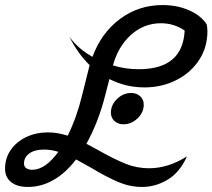

<svg xmlns="http://www.w3.org/2000/svg" viewBox="-59 -730 841 760"><path d="M358 -355Q331 -247 283 -161L329 -136Q393 -100 437.5 -82Q482 -64 531 -64Q607 -64 681 -111Q653 -48 605 -19Q557 10 503 10Q455 10 408 -10Q361 -30 298 -68L242 -99Q202 -46 153.5 -18Q105 10 52 10Q8 10 -15.5 -9.5Q-39 -29 -39 -62Q-39 -104 -16.5 -136.5Q6 -169 45 -187.5Q84 -206 130 -206Q168 -206 209 -193Q245 -266 266 -353L293 -461L296 -472Q248 -519 216 -584Q249 -538 307 -505Q342 -600 416 -655Q490 -710 584 -710Q642 -710 689 -689.5Q736 -669 759 -634Q762 -622 762 -606Q762 -542 728.5 -491.5Q695 -441 638 -412.5Q581 -384 512 -384Q440 -384 374 -417ZM388 -471Q438 -456 490 -456Q577 -456 622.5 -494Q668 -532 672 -609Q630 -638 578 -638Q511 -638 460 -592.5Q409 -547 388 -471ZM172 -129Q144 -138 115 -138Q78 -138 57 -122.5Q36 -107 36 -83Q36 -71 44.5 -64.5Q53 -58 69 -58Q120 -58 172 -129ZM380 -284Q380 -315 404.5 -338.5Q429 -362 460 -362Q482 -362 496 -349Q510 -336 510 -316Q510 -285 485.5 -261.5Q461 -238 430 -238Q408 -238 394 -251Q380 -264 380 -284Z"/></svg>

Font: Srisakdi
Style: Bold
Weight: 700
Designer: Cadson Demak Co.,Ltd.
Foundry: Cadson Demak Co.,Ltd.
Version: Version 1.000